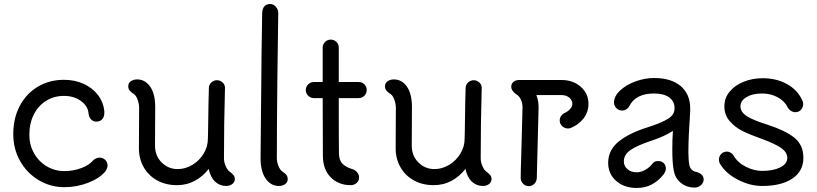

<svg xmlns="http://www.w3.org/2000/svg" viewBox="-20 -910 4063 955"><path d="M46 -243Q46 -322 78.5 -383.5Q111 -445 168.5 -479Q226 -513 298 -513Q352 -513 396 -493Q440 -473 467.5 -437Q495 -401 499 -355V-350Q499 -328 488 -316.5Q477 -305 459 -305Q444 -305 433 -316Q422 -327 420 -349Q416 -384 381.5 -408.5Q347 -433 298 -433Q249 -433 210 -409Q171 -385 148.5 -341Q126 -297 126 -239Q126 -189 149.5 -147.5Q173 -106 213 -82.5Q253 -59 300 -59Q345 -59 384.5 -74Q424 -89 444 -113Q449 -118 458 -122Q467 -126 475 -126Q492 -126 503.5 -114.5Q515 -103 515 -86Q515 -75 505 -59Q477 -24 420 -1.5Q363 21 300 21Q231 21 172.5 -14Q114 -49 80 -109Q46 -169 46 -243Z M1148 -18Q1147 -3 1134.5 6Q1122 15 1105 15Q1073 15 1050 -6.5Q1027 -28 1018 -70Q990 -33 949.5 -11Q909 11 860 11Q805 11 762 -12.5Q719 -36 695 -78Q671 -120 671 -172Q671 -294 672 -374Q672 -393 664.5 -414Q657 -435 646 -442Q632 -451 625 -459.5Q618 -468 618 -481Q618 -497 631 -506Q644 -515 662 -515Q702 -515 727 -479Q752 -443 752 -378L751 -186Q751 -135 784 -102Q817 -69 864 -69Q902 -69 937 -90Q972 -111 993 -146Q1014 -181 1014 -220Q1014 -248 1015 -261Q1017 -422 1019 -474Q1020 -490 1032 -500.5Q1044 -511 1059 -511Q1074 -511 1086.5 -500.5Q1099 -490 1099 -473Q1094 -293 1094 -123Q1094 -104 1102 -85Q1110 -66 1120 -58Q1134 -48 1141 -39.5Q1148 -31 1148 -18Z M1357 -123Q1357 -104 1365 -84.5Q1373 -65 1383 -58Q1397 -49 1404 -40.5Q1411 -32 1411 -19Q1411 -3 1398 6Q1385 15 1367 15Q1327 15 1301.5 -21.5Q1276 -58 1276 -125Q1282 -804 1284 -845Q1285 -867 1295 -878.5Q1305 -890 1323 -890Q1341 -890 1352.5 -876Q1364 -862 1364 -845Q1362 -750 1359.5 -510.5Q1357 -271 1357 -123Z M1764 -422H1665Q1665 -187 1666 -146Q1667 -111 1684.5 -94.5Q1702 -78 1729 -70Q1745 -66 1755.5 -54Q1766 -42 1766 -27Q1766 -10 1753.5 0.5Q1741 11 1724 11Q1664 11 1625 -28Q1586 -67 1586 -136Q1586 -301 1585 -422H1541Q1525 -422 1513 -434Q1501 -446 1501 -462Q1501 -479 1513 -490.5Q1525 -502 1541 -502H1585V-673Q1585 -690 1597 -701.5Q1609 -713 1625 -713Q1642 -713 1653.5 -701.5Q1665 -690 1665 -673V-502H1764Q1781 -502 1792.5 -490.5Q1804 -479 1804 -462Q1804 -446 1792.5 -434Q1781 -422 1764 -422Z M2425 -18Q2424 -3 2411.5 6Q2399 15 2382 15Q2350 15 2327 -6.5Q2304 -28 2295 -70Q2267 -33 2226.5 -11Q2186 11 2137 11Q2082 11 2039 -12.5Q1996 -36 1972 -78Q1948 -120 1948 -172Q1948 -294 1949 -374Q1949 -393 1941.5 -414Q1934 -435 1923 -442Q1909 -451 1902 -459.5Q1895 -468 1895 -481Q1895 -497 1908 -506Q1921 -515 1939 -515Q1979 -515 2004 -479Q2029 -443 2029 -378L2028 -186Q2028 -135 2061 -102Q2094 -69 2141 -69Q2179 -69 2214 -90Q2249 -111 2270 -146Q2291 -181 2291 -220Q2291 -248 2292 -261Q2294 -422 2296 -474Q2297 -490 2309 -500.5Q2321 -511 2336 -511Q2351 -511 2363.5 -500.5Q2376 -490 2376 -473Q2371 -293 2371 -123Q2371 -104 2379 -85Q2387 -66 2397 -58Q2411 -48 2418 -39.5Q2425 -31 2425 -18Z M2907 -393Q2907 -353 2883 -321.5Q2859 -290 2820 -274Q2814 -271 2805 -271Q2789 -271 2776.5 -282.5Q2764 -294 2764 -311Q2764 -324 2771.5 -334Q2779 -344 2790 -349Q2804 -355 2815.5 -367.5Q2827 -380 2827 -393Q2827 -412 2811.5 -424.5Q2796 -437 2774 -437H2648Q2659 -409 2659 -376L2652 -107L2650 -24Q2649 -7 2637.5 4.5Q2626 16 2610 16Q2594 16 2582 4Q2570 -8 2570 -24Q2570 -60 2572 -116Q2574 -172 2575 -224L2579 -377Q2579 -398 2570.5 -415.5Q2562 -433 2548 -441Q2537 -448 2530 -458Q2523 -468 2523 -478Q2523 -494 2534 -503Q2545 -512 2561 -512H2774Q2830 -512 2868.5 -478.5Q2907 -445 2907 -393Z M3480 -17Q3480 -1 3466.5 11Q3453 23 3435 23Q3396 23 3367 0Q3338 -23 3331 -63Q3324 -99 3324 -167Q3324 -213 3327 -259Q3284 -231 3220 -210Q3150 -187 3116.5 -164Q3083 -141 3083 -107Q3083 -84 3101 -68.5Q3119 -53 3147 -53Q3167 -53 3188.5 -64.5Q3210 -76 3227 -98Q3236 -109 3254 -109Q3271 -109 3281.5 -98.5Q3292 -88 3292 -71Q3292 -65 3288.5 -56.5Q3285 -48 3281 -43Q3228 25 3147 25Q3085 25 3045 -10Q3005 -45 3005 -100Q3005 -164 3058 -206.5Q3111 -249 3205 -278Q3268 -298 3301.5 -318.5Q3335 -339 3335 -369V-374Q3335 -406 3308.5 -425.5Q3282 -445 3233 -445Q3142 -445 3110 -382Q3105 -372 3095 -366Q3085 -360 3075 -360Q3058 -360 3046 -372Q3034 -384 3034 -400Q3034 -431 3064 -459.5Q3094 -488 3140.5 -505Q3187 -522 3233 -522Q3318 -522 3365.5 -482Q3413 -442 3413 -371V-358Q3404 -226 3404 -154Q3404 -115 3409 -88Q3412 -74 3422 -65Q3432 -56 3443 -55Q3480 -45 3480 -17Z M3561 -96Q3556 -104 3556 -116Q3556 -133 3567.5 -144.5Q3579 -156 3596 -156Q3605 -156 3614.5 -150.5Q3624 -145 3629 -136Q3649 -101 3690 -80.5Q3731 -60 3771 -60Q3826 -60 3861 -77.5Q3896 -95 3896 -125Q3896 -152 3866 -173.5Q3836 -195 3762 -222Q3710 -240 3673 -258.5Q3636 -277 3609.5 -307.5Q3583 -338 3583 -381Q3583 -422 3608.5 -453.5Q3634 -485 3678 -503Q3722 -521 3774 -521Q3842 -521 3895 -491.5Q3948 -462 3971 -410Q3975 -403 3975 -393Q3975 -376 3964 -364Q3953 -352 3936 -352Q3925 -352 3914.5 -358.5Q3904 -365 3898 -376Q3883 -407 3848.5 -426Q3814 -445 3770 -445Q3723 -445 3693 -427Q3663 -409 3663 -381Q3663 -352 3696 -331.5Q3729 -311 3794 -291Q3889 -260 3932.5 -224Q3976 -188 3976 -125Q3976 -59 3921.5 -22Q3867 15 3771 15Q3710 15 3649.5 -16.5Q3589 -48 3561 -96Z"/></svg>

Font: Tsukimi Rounded Medium
Style: Regular
Weight: 500
Designer: Takashi Funayama
Foundry: Takashi Funayama
Version: Version 1.032; ttfautohint (v1.8.3)